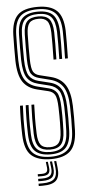

<svg xmlns="http://www.w3.org/2000/svg" viewBox="-62 -842 483 1023"><g transform="rotate(-5 179.0 -331.0)"><path d="M180.5 -43.8Q139 -43.8 120.5 -64.2Q102 -84.8 100.2 -135.2Q99 -179.5 99.4 -216.8Q99.8 -254 101.5 -290.5H116.5Q115 -250.2 114.6 -215.8Q114.2 -181.2 115.8 -135.8Q117 -93.5 131.1 -75Q145.2 -56.5 180.5 -56.5Q213.5 -56.5 227.9 -74.5Q242.2 -92.5 243.8 -136.2Q244.8 -162 245 -180.5Q245.2 -199 245.1 -217.6Q245 -236.2 244.2 -262.5Q242.8 -315 231.9 -332.1Q221 -349.2 198.8 -354.5L139 -369Q88.2 -381.5 63.6 -418Q39 -454.5 37 -531.8Q36.2 -561.5 36.8 -597.9Q37.2 -634.2 37.8 -668.2Q39.5 -740.5 71.4 -773.9Q103.2 -807.2 179.8 -807.2Q248.2 -807.2 281.6 -775.9Q315 -744.5 317.8 -667.5Q318.2 -645.2 318 -602.9Q317.8 -560.5 316.8 -519.8H301.5Q302.5 -561.8 302.8 -602.8Q303 -643.8 302.2 -666.8Q300 -736.8 270.8 -765.6Q241.5 -794.5 179.8 -794.5Q113 -794.5 83.9 -765.2Q54.8 -736 53.2 -667.5Q52.5 -629.5 52.1 -595.9Q51.8 -562.2 52.5 -532Q54.2 -460 76 -427.6Q97.8 -395.2 143 -384L202.5 -369.2Q229.8 -362.5 243.9 -342Q258 -321.5 259.5 -262.8Q260.2 -237.5 260.5 -218.9Q260.8 -200.2 260.4 -181.2Q260 -162.2 259.2 -135.8Q257.5 -85.8 239.4 -64.8Q221.2 -43.8 180.5 -43.8ZM180.5 -18.2Q125.2 -18.2 98.4 -43.9Q71.5 -69.5 69.5 -134.2Q68.2 -175 68.6 -215.8Q69 -256.5 71 -290.5H86.2Q84.5 -257 83.9 -220.4Q83.2 -183.8 85 -134.2Q86.8 -78 109 -54.5Q131.2 -31 180.5 -31Q229 -31 250.8 -54.9Q272.5 -78.8 274.5 -134.5Q275.8 -171.5 275.9 -197Q276 -222.5 275 -263.2Q273.2 -325 256.8 -350.4Q240.2 -375.8 206 -384.2L146.8 -399Q107.2 -408.8 88.4 -437.1Q69.5 -465.5 67.8 -532.8Q67.2 -558.2 67.5 -598.2Q67.8 -638.2 68.2 -667Q69.8 -731.5 96.9 -756.6Q124 -781.8 179.8 -781.8Q235 -781.8 259.9 -755.4Q284.8 -729 287 -666.2Q287.8 -643.2 287.4 -602.4Q287 -561.5 286 -519.8H270.8Q271.8 -559.5 272 -600.6Q272.2 -641.8 271.5 -666Q269.5 -721.8 248.5 -745.4Q227.5 -769 179.8 -769Q130.8 -769 107.8 -746.5Q84.8 -724 83.8 -666.8Q83.2 -635 82.9 -597.5Q82.5 -560 83.2 -533Q84.5 -470.8 100.5 -446.4Q116.5 -422 150.5 -413.8L209.5 -399.2Q250.8 -389.2 269.5 -358.9Q288.2 -328.5 290.2 -264Q291.2 -228.5 291.2 -201.2Q291.2 -174 290 -134.2Q287.8 -72.5 262.5 -45.4Q237.2 -18.2 180.5 -18.2ZM180.5 7.2Q111.2 7.2 76.4 -23.8Q41.5 -54.8 38.8 -133.2Q37.5 -172 37.9 -213.6Q38.2 -255.2 40.5 -290.5H55.8Q53.8 -254 53.2 -216.8Q52.8 -179.5 54.2 -133.8Q56.5 -63 86.9 -34.2Q117.2 -5.5 180.5 -5.5Q243 -5.5 273 -34.8Q303 -64 305.2 -133.8Q306.5 -168 306.6 -195Q306.8 -222 305.8 -264.5Q303.5 -335.5 281.1 -369Q258.8 -402.5 213.2 -414.2L154.5 -429.2Q126.8 -436 113.2 -455.8Q99.8 -475.5 98.5 -533.5Q98 -558.5 98.2 -595.2Q98.5 -632 99 -666.2Q100 -716.8 119 -736.5Q138 -756.2 179.8 -756.2Q219.5 -756.2 237 -735.8Q254.5 -715.2 256.2 -665.2Q257 -642 256.6 -602Q256.2 -562 255.2 -519.8H240Q241 -562.8 241.2 -602.4Q241.5 -642 240.8 -664.5Q239.2 -709.8 224.9 -726.6Q210.5 -743.5 179.8 -743.5Q144 -743.5 129.6 -725.9Q115.2 -708.2 114.5 -665.2Q114 -626 113.6 -592.6Q113.2 -559.2 114 -534Q115 -482.5 125 -465.8Q135 -449 158.2 -443.5L216.8 -429Q269.5 -416 294.1 -377.5Q318.8 -339 321 -265.2Q322 -230.8 322 -203.1Q322 -175.5 320.8 -133Q317.8 -55.8 283.8 -24.2Q249.8 7.2 180.5 7.2ZM195.8 19.8H207.2L211.2 55Q216.8 103 196.6 123.8Q176.5 144.5 124.5 144.5H102.8V131.8H124.5Q169.5 131.8 187 114Q204.5 96.2 199.8 55ZM151.5 19.8H162.2L166.2 50.8Q169.2 73.5 159.6 83.5Q150 93.5 124.5 93.5H102.8V81.2H124.5Q143 81.2 150 74.1Q157 67 155.2 50.8ZM173.2 19.8H184.8L188.8 53Q193.2 88.2 178.2 103.6Q163.2 119 124.5 119H102.8V106.2H124.5Q156.2 106.2 168.5 93.9Q180.8 81.5 177.2 53Z"/></g></svg>

Font: Big Shoulders Inline Display Medium
Style: Regular
Weight: 500
Designer: Patric King
Foundry: XO Type Co
Version: Version 1.000